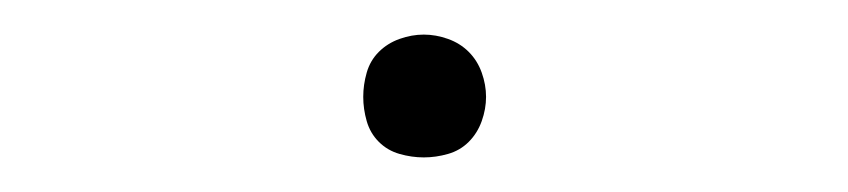

<svg xmlns="http://www.w3.org/2000/svg" viewBox="-20 -396 490 111"><path d="M225 -305Q218 -305 211 -307Q204 -309 199 -314Q194 -319 192 -326Q190 -333 190 -340Q190 -347 192 -354Q194 -361 199 -366Q204 -371 211 -373.5Q218 -376 225 -376Q232 -376 239 -373.5Q246 -371 251 -366Q256 -361 258.5 -354Q261 -347 261 -340Q261 -333 258.5 -326Q256 -319 251 -314Q246 -309 239 -307Q232 -305 225 -305Z"/></svg>

Font: Iosevka Etoile Thin
Style: Regular
Weight: 100
Designer: Belleve Invis
Foundry: Belleve Invis
Version: Version 22.1.2; ttfautohint (v1.8.4)